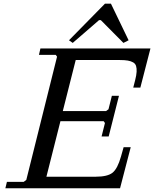

<svg xmlns="http://www.w3.org/2000/svg" viewBox="-20 -1010 827 1030"><path d="M370.1 -779.8 350.1 -793.9 543 -990.2H575.2L669.9 -793.9L642.1 -779.8L521 -901.9H511.2ZM304.2 -359.9 229 -62H493.2Q557.1 -62 584 -83.7Q610.8 -105.5 628.9 -169.9L643.1 -220.2H681.2L624 0H8.8L17.1 -34.2H106.9L121.1 -44.9L286.1 -706.1L278.8 -715.8H189L196.8 -750H787.1L732.9 -540H694.8L705.1 -580.1Q711.9 -606.9 712.9 -625Q713.9 -643.1 710 -655.8Q706.1 -668.5 694.3 -675.3Q682.6 -682.1 665.5 -685.1Q648.4 -688 622.1 -688H386.2L316.9 -414.1H548.8L562 -423.8L580.1 -496.1H618.2L563 -277.8H524.9L543 -350.1L536.1 -359.9Z"/></svg>

Font: Happy Times at the IKOB New Game Plus Edition
Style: Italic
Weight: 400
Italic angle: -16°
Designer: Lucas Le Bihan
Foundry: Lucas Le Bihan
Version: Version 1.000;PS 1.0;hotconv 1.0.88;makeotf.lib2.5.647800